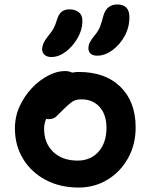

<svg xmlns="http://www.w3.org/2000/svg" viewBox="-20 -830 675 862"><path d="M333 12Q249 12 184.5 -22.5Q120 -57 83.5 -117Q47 -177 47 -254Q47 -307 68.5 -353.5Q90 -400 124 -435.5Q158 -471 197 -491Q236 -511 271 -511Q290 -511 304 -504Q319 -507 333 -507Q453 -507 521 -440Q589 -373 589 -258Q589 -181 555 -120Q521 -59 463 -23.5Q405 12 333 12ZM178 -253Q178 -187 219 -148Q260 -109 328 -109Q387 -109 422.5 -149Q458 -189 458 -256Q458 -315 427.5 -349.5Q397 -384 345 -384Q319 -384 302.5 -372Q286 -360 266 -340Q244 -318 232 -306.5Q220 -295 197 -295Q192 -295 187 -296Q178 -275 178 -253ZM417 -580Q397 -580 387 -589Q377 -598 377 -613Q377 -628 384 -641Q391 -654 404 -670Q422 -691 429.5 -711Q437 -731 444 -759Q452 -787 468.5 -798.5Q485 -810 506 -810Q561 -810 561 -753Q561 -707 539.5 -668Q518 -629 484.5 -604.5Q451 -580 417 -580ZM210 -574Q191 -574 180 -584Q169 -594 169 -610Q170 -624 175.5 -636.5Q181 -649 196 -668Q212 -687 220 -701.5Q228 -716 235 -739Q243 -767 257 -777.5Q271 -788 292 -788Q318 -788 334.5 -774.5Q351 -761 350 -732Q349 -695 328 -658.5Q307 -622 275.5 -598Q244 -574 210 -574Z"/></svg>

Font: Shantell Sans Normal
Style: Regular
Weight: 600
Designer: Stephen Nixon, Anya Danilova, Shantell Martin
Foundry: Arrow Type
Version: Version 1.009;[a7da0bfa3]